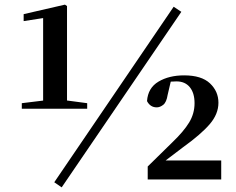

<svg xmlns="http://www.w3.org/2000/svg" viewBox="-20 -774 1017 828"><path d="M74 -305V-329L172 -341H266L356 -329V-305ZM166 -305V-696L82 -683V-713L260 -754L269 -748V-305ZM617 0V-56L724 -161Q772 -207 795.5 -245.5Q819 -284 819 -329Q819 -373 798.5 -398Q778 -423 741 -423Q729 -423 717.5 -422Q706 -421 694 -415L718 -429L703 -365Q698 -333 684 -322Q670 -311 656 -311Q628 -311 614 -338Q618 -395 663.5 -422Q709 -449 774 -449Q849 -449 885.5 -414.5Q922 -380 922 -331Q922 -282 884 -238Q846 -194 768 -138L664 -59L685 -96L686 -82H934V0ZM246 34 214 12 729 -745 762 -723Z"/></svg>

Font: Noto Serif TC ExtraBold
Style: Regular
Weight: 800
Designer: Ryoko NISHIZUKA 西塚涼子 (kana & ideographs); Frank Grießhammer (Latin, Greek & Cyrillic); Wenlong ZHANG 张文龙 (bopomofo); San
Foundry: Adobe
Version: Version 2.002-H1;hotconv 1.1.0;makeotfexe 2.6.0